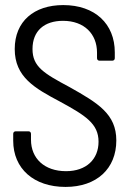

<svg xmlns="http://www.w3.org/2000/svg" viewBox="-20 -728 512 756"><path d="M238 8C361 8 438 -64 438 -175C438 -279 366 -322 254 -385C153 -439 108 -465 108 -535C108 -607 155 -646 228 -646C312 -646 362 -594 362 -521V-499C362 -493 366 -489 372 -489H422C428 -489 432 -493 432 -499V-522C432 -634 354 -708 229 -708C114 -708 38 -644 38 -535C38 -425 116 -381 216 -328C317 -273 368 -241 368 -170C368 -101 320 -54 240 -54C155 -54 102 -104 102 -178V-201C102 -207 98 -211 92 -211H42C36 -211 32 -207 32 -201V-174C32 -64 113 8 238 8Z"/></svg>

Font: Barlow Semi Condensed
Style: Regular
Weight: 400
Width: 4
Designer: Jeremy Tribby
Foundry: Tribby Type
Version: Version 1.422;hotconv 1.0.109;makeotfexe 2.5.65596